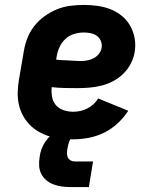

<svg xmlns="http://www.w3.org/2000/svg" viewBox="-20 -558 640 780"><path d="M277 8Q251 8 226.5 5.5Q202 3 179 -4.5Q156 -12 135.5 -24Q115 -36 99 -53Q83 -70 72 -91Q61 -112 56 -136Q51 -160 52 -185Q53 -210 57 -235L76 -345Q80 -373 90 -400Q100 -427 118 -450.5Q136 -474 160 -491.5Q184 -509 211 -520Q238 -531 266 -534.5Q294 -538 321 -538Q349 -538 377 -534Q405 -530 430 -520Q455 -510 475.5 -493Q496 -476 509 -453Q522 -430 527 -402.5Q532 -375 527 -346Q523 -322 511 -299Q499 -276 480.5 -258Q462 -240 439 -228Q416 -216 391.5 -210Q367 -204 343 -202Q319 -200 295 -200Q269 -200 242.5 -200.5Q216 -201 190 -204Q188 -184 191.5 -164.5Q195 -145 207 -131Q219 -117 238 -110.5Q257 -104 277 -104Q291 -104 305.5 -107Q320 -110 334 -117Q348 -124 359.5 -134.5Q371 -145 379 -158L501 -108Q483 -80 457.5 -56.5Q432 -33 402 -18.5Q372 -4 340 2Q308 8 277 8ZM308 -310Q321 -310 334.5 -312.5Q348 -315 360.5 -321.5Q373 -328 382 -339.5Q391 -351 393 -364Q395 -379 389.5 -392Q384 -405 373.5 -412.5Q363 -420 349 -423Q335 -426 321 -426Q301 -426 281 -420Q261 -414 245.5 -399.5Q230 -385 221.5 -366Q213 -347 210 -327L208 -316Q221 -314 233.5 -313.5Q246 -313 258.5 -312.5Q271 -312 283.5 -311Q296 -310 308 -310ZM266 202Q248 202 230.5 199.5Q213 197 197 191Q181 185 168 174Q155 163 147.5 148Q140 133 139 115.5Q138 98 141 80Q143 63 149 47Q155 31 164.5 17Q174 3 187.5 -8.5Q201 -20 216.5 -27Q232 -34 248.5 -37Q265 -40 281 -40L275 0Q270 0 267.5 4Q265 8 263 12.5Q261 17 260 21Q259 25 257.5 29Q256 33 255.5 37.5Q255 42 254 46Q252 55 252 64.5Q252 74 255.5 81.5Q259 89 266.5 93.5Q274 98 283 98H358L341 202Z"/></svg>

Font: Iosevka Slab Heavy Extended
Style: Italic
Weight: 900
Width: 7
Italic angle: -9°
Monospace: yes
Designer: Belleve Invis
Foundry: Belleve Invis
Version: Version 11.1.0; ttfautohint (v1.8.3)